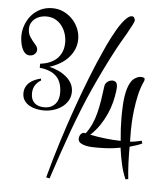

<svg xmlns="http://www.w3.org/2000/svg" viewBox="-50 -680 647 759"><g transform="rotate(5 273.5 -300.5)"><path d="M443.4 -631.8Q450.2 -631.8 453.1 -626Q456.1 -620.1 456.1 -616.2Q456.1 -611.8 448.2 -596.4Q440.4 -581.1 429.9 -562.7Q419.4 -544.4 409.2 -527.1Q398.9 -509.8 394.5 -501Q370.1 -455.6 349.6 -413.3Q329.1 -371.1 310.5 -330.1Q292 -289.1 275.4 -247.6Q258.8 -206.1 242.4 -161.6Q226.1 -117.2 209.5 -68.6Q192.9 -20 174.8 35.2L161.1 32.2Q179.7 -37.6 202.1 -109.1Q224.6 -180.7 248.5 -248.5Q272.5 -316.4 296.6 -377.4Q320.8 -438.5 343.3 -487.3Q347.2 -496.1 353.8 -510.3Q360.4 -524.4 368.7 -540.5Q377 -556.6 386.5 -572.8Q396 -588.9 405.8 -602.1Q415.5 -615.2 425.3 -623.5Q435.1 -631.8 443.4 -631.8ZM232.9 -313.5Q232.9 -293.5 223.4 -277.8Q213.9 -262.2 199 -251.7Q184.1 -241.2 165.5 -235.8Q147 -230.5 128.9 -230.5Q114.7 -230.5 99.6 -233.4Q84.5 -236.3 71.8 -243.4Q59.1 -250.5 50.8 -262.2Q42.5 -273.9 42.5 -291.5Q42.5 -304.7 47.6 -315.4Q52.7 -326.2 61.5 -334Q70.3 -341.8 82 -346.9Q93.8 -352.1 106.4 -355L107.9 -347.7Q93.3 -339.4 84.7 -325.7Q76.2 -312 76.2 -293.5Q76.2 -269 90.1 -256.1Q104 -243.2 128.9 -243.2Q145 -243.2 156 -248.5Q167 -253.9 174.1 -262.7Q181.2 -271.5 184.1 -282.2Q187 -293 187 -304.2Q187 -348.6 164.1 -370.8Q141.1 -393.1 98.1 -397V-413.1Q117.7 -415.5 134.3 -422.1Q150.9 -428.7 163.1 -439.9Q175.3 -451.2 182.4 -467.5Q189.5 -483.9 189.5 -505.9Q189.5 -523.4 184.1 -540.5Q178.7 -557.6 168.2 -571.3Q157.7 -585 142.3 -593.3Q127 -601.6 106.4 -601.6Q93.3 -601.6 81.5 -597.7Q69.8 -593.8 61 -586.7Q52.2 -579.6 47.1 -569.6Q42 -559.6 42 -546.9Q42 -527.8 51.3 -514.2Q60.5 -500.5 73.2 -486.3Q77.1 -481.9 79.3 -477.3Q81.5 -472.7 81.5 -465.8Q81.5 -457 73.7 -449.7Q65.9 -442.4 54.7 -442.4Q42.5 -442.4 34.7 -450.4Q26.9 -458.5 22.5 -470.2Q18.1 -481.9 16.4 -494.4Q14.6 -506.8 14.6 -515.6Q14.6 -538.1 22.5 -559.8Q30.3 -581.5 44.9 -598.6Q59.6 -615.7 80.6 -626Q101.6 -636.2 127.9 -636.2Q151.9 -636.2 172.1 -626.7Q192.4 -617.2 207.5 -601.3Q222.7 -585.4 231.2 -564.9Q239.7 -544.4 239.7 -522.9Q239.7 -502.4 232.2 -483.9Q224.6 -465.3 210.9 -450Q197.3 -434.6 178 -423.1Q158.7 -411.6 135.7 -404.3Q153.3 -400.4 170.7 -392.6Q188 -384.8 201.9 -373.5Q215.8 -362.3 224.4 -347.2Q232.9 -332 232.9 -313.5ZM301.8 -155.3Q315.4 -173.3 324.7 -193.8Q334 -214.4 340.1 -238Q346.2 -261.7 350.6 -288.8Q355 -315.9 358.9 -347.7Q359.4 -353 363 -358.2Q366.7 -363.3 371.8 -366.7Q377 -370.1 383.1 -371.3Q389.2 -372.6 395 -371.1Q400.9 -369.6 403.8 -365.7Q406.7 -361.8 407.7 -356.7Q408.7 -351.6 408.4 -345.7Q408.2 -339.8 407.7 -334.5Q404.8 -311 398.7 -286.9Q392.6 -262.7 381.8 -238.8Q371.1 -214.8 356 -192.6Q340.8 -170.4 320.3 -150.9Q348.1 -145 380.4 -141.4Q412.6 -137.7 441.9 -137.2Q439.5 -163.1 438.2 -185.5Q437 -208 437 -230Q437 -239.3 437.3 -252.9Q437.5 -266.6 438.5 -282.2Q439.5 -297.9 441.9 -314.2Q444.3 -330.6 448.7 -345Q453.1 -359.4 460 -370.8Q466.8 -382.3 476.6 -388.2Q481.9 -391.6 488 -393.8Q494.1 -396 501 -396Q504.9 -396 510 -394.3Q515.1 -392.6 515.1 -388.2Q515.1 -383.3 513.2 -379.4Q501 -353.5 494.1 -323Q487.3 -292.5 483.9 -264.2Q480.5 -235.8 479.5 -213.4Q478.5 -190.9 478.5 -181.2Q478.5 -165 478.8 -155.5Q479 -146 479 -137.2Q486.3 -137.7 491.7 -138.4Q497.1 -139.2 502.2 -140.1Q507.3 -141.1 512.7 -142.3Q518.1 -143.6 524.9 -145L527.8 -134.3Q520.5 -130.4 506.8 -125.7Q493.2 -121.1 479 -117.2Q479 -84.5 480.2 -53Q481.4 -21.5 484.9 10.7L474.1 12.7Q462.4 -13.7 455.3 -45.2Q448.2 -76.7 443.8 -110.4Q421.9 -106 399.9 -104.2Q377.9 -102.5 356 -102.5Q347.7 -102.5 334 -102.8Q320.3 -103 307.4 -105.7Q294.4 -108.4 285.2 -114.3Q275.9 -120.1 275.9 -131.8Q275.9 -134.8 277.1 -139.4Q278.3 -144 281.2 -148.2Q284.2 -152.3 289.1 -154.8Q293.9 -157.2 301.3 -155.3Z"/></g></svg>

Font: Montez
Style: Regular
Weight: 400
Designer: Astigmatic (AOETI)
Foundry: Astigmatic (AOETI)
Version: Version 1.000